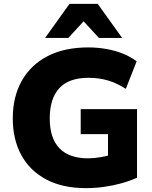

<svg xmlns="http://www.w3.org/2000/svg" viewBox="-20 -961 787 992"><path d="M424 11Q303 11 218.5 -34Q134 -79 90 -160Q46 -241 46 -349Q46 -461 92.5 -543.5Q139 -626 226 -671Q313 -716 436 -716Q485 -716 532 -707.5Q579 -699 618.5 -682.5Q658 -666 686 -644L630 -502Q583 -532 537 -545.5Q491 -559 437 -559Q336 -559 286.5 -505.5Q237 -452 237 -349Q237 -247 287 -195Q337 -143 435 -143Q465 -143 500.5 -149Q536 -155 572 -166L538 -97V-268H397V-397H688V-43Q651 -26 607.5 -14Q564 -2 517.5 4.5Q471 11 424 11ZM213 -765 339 -941H485L611 -765H491L412 -851L333 -765Z"/></svg>

Font: Nunito Sans 12pt Black
Style: Regular
Weight: 900
Designer: Vernon Adams
Foundry: Vernon Adams
Version: Version 3.101;gftools[0.9.27]